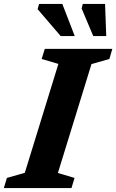

<svg xmlns="http://www.w3.org/2000/svg" viewBox="-44 -955 591 975"><path d="M252.5 -630.5 167.5 -655.5 183.5 -707H526.5L511.5 -655.5L420.5 -629.5L250 -76.5L334.5 -51.5L319 0H-24.5L-9 -51.5L82 -77.5ZM335.5 -772H264L147 -908.5L154.5 -935H272.5ZM495.5 -772H429.5L370.5 -912L376.5 -935H489.5Z"/></svg>

Font: Newsreader Caption SemiBold
Style: Italic
Weight: 600
Italic angle: -17°
Designer: Hugues Gentile
Foundry: Production Type
Version: Version 1.001